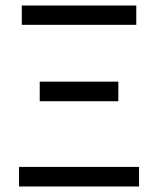

<svg xmlns="http://www.w3.org/2000/svg" viewBox="-20 -676 573 696"><path d="M49 0V-71H484V0ZM124 -309V-380H409V-309ZM59 -586V-656H474V-586Z"/></svg>

Font: .
Style: 
Weight: 400
Designer: Paul D. Hunt, Dalton Maag
Foundry: Dalton Maag Ltd
Version: Version 1.200